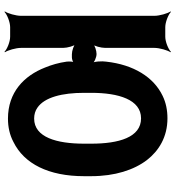

<svg xmlns="http://www.w3.org/2000/svg" viewBox="18 -796 803 880"><g transform="rotate(90 420.0 -355.5)"><path d="M787 -339V-371C787 -481 758 -568 713 -627C671 -681 608 -721 522 -721C484 -721 450 -714 419 -699C333 -658 276 -566 262 -440C259 -422 261 -384 269 -373L273 -375C266 -386 242 -396 227 -396C212 -396 186 -388 178 -378L181 -375C191 -385 199 -417 199 -436V-661C199 -685 210 -722 219 -735L217 -737C205 -725 171 -711 148 -711H104C81 -711 46 -725 34 -737L32 -735C41 -722 52 -685 52 -661V-50C52 -26 41 11 32 24L34 26C46 14 81 0 104 0H148C171 0 205 14 217 26L219 24C210 11 199 -26 199 -50V-243C199 -262 190 -295 180 -305L177 -302C185 -292 212 -283 228 -283H243C251 -283 266 -288 269 -294L266 -296C261 -290 261 -269 262 -259C267 -223 277 -189 289 -160C327 -63 403 10 523 10C562 10 598 2 630 -15C730 -64 787 -176 787 -339ZM523 -110C504 -110 487 -115 473 -125C425 -158 405 -239 405 -339V-372C405 -497 436 -600 522 -600C609 -600 638 -498 638 -372V-339C638 -214 609 -110 523 -110Z"/></g></svg>

Font: Asimov
Style: EdgeExtreme
Weight: 500
Designer: Google
Version: Version 2.000980: 2014